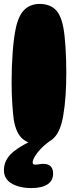

<svg xmlns="http://www.w3.org/2000/svg" viewBox="-34 -765 382 976"><path d="M168 -745Q215 -745 245 -719Q275 -693 288 -625Q295 -588 299 -525.5Q303 -463 303 -397Q303 -336 299.5 -282Q296 -228 288 -181Q275 -100 242 -66Q209 -32 159 -32Q113 -32 80.5 -59.5Q48 -87 36 -156Q32 -185 28.5 -236Q25 -287 25 -347Q25 -428 30.5 -500.5Q36 -573 46 -620Q60 -687 90.5 -716Q121 -745 168 -745ZM125 191Q65 191 25.5 168Q-14 145 -14 100Q-14 56 18 21.5Q50 -13 124 -48L222 -50Q181 -21 156.5 11Q132 43 132 60Q132 67 135.5 69.5Q139 72 146 72Q154 72 165 70Q176 68 187 68Q212 68 224 81Q236 94 236 117Q236 154 207 172.5Q178 191 125 191Z"/></svg>

Font: DynaPuff
Style: Bold
Weight: 700
Designer: Toshi Omagari, Jennifer Daniel
Foundry: Google Fonts
Version: Version 2.000